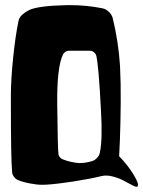

<svg xmlns="http://www.w3.org/2000/svg" viewBox="-20 -720 553 742"><path d="M365.7 -129.4Q377 -179.7 370.1 -295.4Q361.3 -465.8 352.1 -504.9Q350.1 -512.7 343 -518.3Q335.9 -523.9 328.1 -523.9H246.1H245.6Q239.3 -523.9 232.9 -519.8Q226.6 -515.6 223.6 -509.8Q199.2 -460.4 201.2 -311.5Q203.1 -138.2 206.1 -123Q207 -116.7 212.2 -111.3Q217.3 -106 223.1 -104Q253.4 -92.3 285.2 -89.8H286.1Q310.5 -89.8 335.4 -97.2Q345.7 -100.1 354.7 -109.4Q363.8 -118.7 365.7 -129.4ZM440.4 -116.2Q472.7 -83.5 495.6 -46.1Q518.6 -8.8 511.7 0.5Q508.8 4.4 494.1 -2.7Q479.5 -9.8 460.9 -20.3Q442.4 -30.8 417.2 -37.6Q392.1 -44.4 372.6 -39.6Q328.6 -28.8 266.1 -19Q203.6 -9.3 159.7 -6.3Q154.8 -5.9 142.6 -5.9Q121.6 -5.9 93.5 -11.5Q65.4 -17.1 46.4 -25.4Q39.1 -29.3 33.2 -37.8Q27.3 -46.4 26.9 -54.7Q22 -100.6 22 -335.9V-349.1Q22 -409.7 30.5 -494.1Q39.1 -578.6 51.3 -638.2Q54.7 -654.8 68.8 -665.5Q79.6 -674.8 91.8 -680.7Q126 -697.8 239.7 -700.2H250Q314.5 -700.2 375.5 -688Q388.7 -685.5 400.4 -674.6Q412.1 -663.6 415.5 -650.4Q437.5 -560.5 443.8 -466.3Q447.3 -398.4 446.5 -320.6Q445.8 -242.7 443.4 -179.7Z"/></svg>

Font: Some Time Later
Style: Regular
Weight: 400
Version: Version 003.300